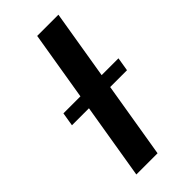

<svg xmlns="http://www.w3.org/2000/svg" viewBox="-232 -779 831 831"><g transform="rotate(-45 183.5 -364.0)"><path d="M316.9 -727.5 196.3 0H66.4L187 -727.5ZM20 -347.7 30.3 -410.2H367.2L356.9 -347.7Z"/></g></svg>

Font: Inter 16pt SemiBold
Style: Italic
Weight: 600
Italic angle: -9.3988°
Version: Version 4.001;git-66647c0bb